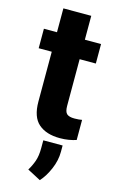

<svg xmlns="http://www.w3.org/2000/svg" viewBox="-137 -712 614 1017"><g transform="rotate(15 170.5 -203.5)"><path d="M319.3 -528.3V-421.4H230.5V-165.5Q230.5 -132.8 243.2 -121.8Q255.9 -110.8 284.7 -110.8Q298.3 -110.8 308.3 -111.8Q318.4 -112.8 326.2 -114.3V-3.9Q306.6 2.4 284.7 6.1Q262.7 9.8 236.8 9.8Q162.1 9.8 119.9 -26.9Q77.6 -63.5 77.6 -148.4V-421.4H5.9V-528.3H77.6V-659.2H230.5V-528.3ZM261.7 43.5V78.1Q261.7 125.5 241.2 173.3Q220.7 221.2 192.4 252L119.1 213.4Q135.3 187 145.5 158Q155.8 128.9 155.8 85.9V43.5Z"/></g></svg>

Font: Vazirmatn RD FD ExtraBold
Style: Regular
Weight: 800
Designer: Saber Rastikerdar
Foundry: Saber Rastikerdar
Version: Version 33.003